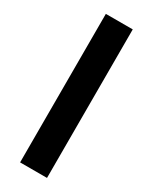

<svg xmlns="http://www.w3.org/2000/svg" viewBox="-214 -757 737 927"><g transform="rotate(30 155.0 -294.0)"><path d="M80 120V-708H230V120Z"/></g></svg>

Font: Rowdies
Style: Bold
Weight: 700
Designer: Jaikishan Patel
Version: Version 1.000; ttfautohint (v1.8.3)